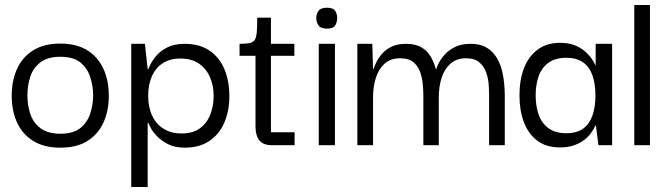

<svg xmlns="http://www.w3.org/2000/svg" viewBox="-20 -583 2682 771"><path d="M222 10Q157 10 113.5 -17Q70 -44 48.5 -91Q27 -138 27 -198Q27 -259 48.5 -306.5Q70 -354 113.5 -381Q157 -408 222 -408Q317 -408 367 -350.5Q417 -293 417 -198Q417 -139 396 -92Q375 -45 332 -17.5Q289 10 222 10ZM222 -46Q275 -46 303 -69Q331 -92 342.5 -127.5Q354 -163 354 -200Q354 -237 342.5 -273Q331 -309 303 -332Q275 -355 222 -355Q171 -355 141.5 -332Q112 -309 101 -273Q90 -237 90 -200Q90 -163 101 -127.5Q112 -92 141.5 -69Q171 -46 222 -46Z M722 10Q683 10 656 -3.5Q629 -17 611.5 -35Q594 -53 585.5 -69Q577 -85 575 -90H573V168H507V-407H562L573 -305H575Q577 -310 585 -326Q593 -342 609.5 -361Q626 -380 653.5 -393.5Q681 -407 722 -407Q781 -407 821 -380Q861 -353 881 -305.5Q901 -258 901 -197Q901 -137 880.5 -90Q860 -43 820 -16.5Q780 10 722 10ZM709 -47Q756 -47 784.5 -69Q813 -91 825.5 -125.5Q838 -160 838 -198Q838 -237 824 -271Q810 -305 780.5 -326.5Q751 -348 703 -348Q664 -348 635 -330Q606 -312 590.5 -278Q575 -244 575 -198Q575 -152 591.5 -117.5Q608 -83 638.5 -65Q669 -47 709 -47Z M1072 0Q1036 0 1021 -20Q1006 -40 1006 -75V-368H1068V-52H1163V0ZM942 -359V-407Q966 -407 980.5 -409.5Q995 -412 1002 -421.5Q1009 -431 1011 -453Q1013 -475 1013 -512H1068V-407H1162V-359Z M1260 0V-407H1325V0ZM1293 -468Q1268 -468 1259 -481Q1250 -494 1250 -511Q1250 -527 1259 -539.5Q1268 -552 1293 -552Q1318 -552 1326 -539.5Q1334 -527 1334 -511Q1334 -494 1326 -481Q1318 -468 1293 -468Z M1415 0V-407H1475L1478 -306H1480Q1482 -313 1489.5 -329.5Q1497 -346 1511.5 -364Q1526 -382 1550 -394.5Q1574 -407 1611 -407Q1649 -407 1673 -392.5Q1697 -378 1710 -355Q1723 -332 1730 -306H1732Q1734 -314 1742 -330Q1750 -346 1766 -364Q1782 -382 1807.5 -394.5Q1833 -407 1870 -407Q1909 -407 1934.5 -391.5Q1960 -376 1975 -350.5Q1990 -325 1996.5 -297Q2003 -269 2005 -243Q2007 -217 2007 -201V0H1944V-201Q1944 -218 1942.5 -242.5Q1941 -267 1932.5 -291.5Q1924 -316 1905 -332.5Q1886 -349 1851 -349Q1813 -349 1788.5 -327Q1764 -305 1753 -269.5Q1742 -234 1742 -193V0H1680V-201Q1680 -218 1678 -242.5Q1676 -267 1668 -291.5Q1660 -316 1641 -332.5Q1622 -349 1587 -349Q1548 -349 1524 -327Q1500 -305 1489 -269.5Q1478 -234 1478 -193V0Z M2229 9Q2173 9 2137 -18.5Q2101 -46 2083.5 -93Q2066 -140 2066 -200Q2066 -262 2084 -309Q2102 -356 2138.5 -383.5Q2175 -411 2229 -411Q2261 -411 2284.5 -402.5Q2308 -394 2325 -380Q2342 -366 2353.5 -350.5Q2365 -335 2371 -321H2372V-407H2438V0H2383L2373 -79H2371Q2364 -64 2353 -48.5Q2342 -33 2324.5 -20Q2307 -7 2283.5 1Q2260 9 2229 9ZM2254 -48Q2296 -48 2321.5 -66.5Q2347 -85 2359 -119Q2371 -153 2371 -199Q2371 -248 2358.5 -282Q2346 -316 2320 -333.5Q2294 -351 2254 -351Q2210 -351 2182.5 -331Q2155 -311 2143 -277Q2131 -243 2131 -200Q2131 -156 2143.5 -121.5Q2156 -87 2183.5 -67.5Q2211 -48 2254 -48Z M2527 0V-563H2590V0Z"/></svg>

Font: Darker Grotesque Medium
Style: Regular
Weight: 500
Designer: Gabriel Lam
Foundry: TypeRant
Version: Version 1.000;gftools[0.9.28]